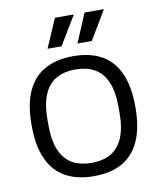

<svg xmlns="http://www.w3.org/2000/svg" viewBox="-83 -789 722 867"><g transform="rotate(-10 278.0 -355.5)"><path d="M278 12Q202 12 148.5 -17.5Q95 -47 67.5 -108Q40 -169 40 -263Q40 -358 67.5 -418.5Q95 -479 148.5 -508.5Q202 -538 278 -538Q356 -538 408.5 -508.5Q461 -479 488.5 -418.5Q516 -358 516 -263Q516 -169 488.5 -108Q461 -47 408.5 -17.5Q356 12 278 12ZM278 -49Q331 -49 367 -70Q403 -91 422 -135.5Q441 -180 441 -251V-275Q441 -346 422 -390.5Q403 -435 367 -456Q331 -477 278 -477Q225 -477 189 -456Q153 -435 134 -390.5Q115 -346 115 -275V-251Q115 -180 134 -135.5Q153 -91 189 -70Q225 -49 278 -49ZM171 -591 228 -723H312L313 -720L235 -591ZM308 -591 364 -723H450L451 -720L374 -591Z"/></g></svg>

Font: Archivo SemiBold Light
Style: Regular
Weight: 300
Version: Version 2.001